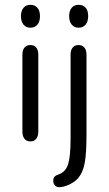

<svg xmlns="http://www.w3.org/2000/svg" viewBox="-20 -578 453 797"><path d="M106 -558Q88 -558 77.5 -545.5Q67 -533 67 -511Q67 -489 77.5 -476Q88 -463 106 -463Q125 -463 135.5 -476Q146 -489 146 -511Q146 -533 135.5 -545.5Q125 -558 106 -558ZM73 -32Q73 -13 81.5 -2Q90 9 106 9Q122 9 130.5 -2Q139 -13 139 -32V-351Q139 -370 130.5 -380.5Q122 -391 106 -391Q90 -391 81.5 -380.5Q73 -370 73 -351ZM339 -17V-351Q339 -370 330.5 -380.5Q322 -391 306 -391Q290 -391 281.5 -380.5Q273 -370 273 -351V-4Q273 70 263 102.5Q253 135 226 145Q213 149 207 155Q201 161 201 173Q201 184 208 191.5Q215 199 226 199Q244 199 267.5 188Q291 177 304 162Q324 139 331.5 99.5Q339 60 339 -17ZM306 -558Q288 -558 277.5 -545.5Q267 -533 267 -511Q267 -489 277.5 -476Q288 -463 306 -463Q325 -463 335.5 -476Q346 -489 346 -511Q346 -534 335.5 -546Q325 -558 306 -558Z"/></svg>

Font: Beiruti
Style: Regular
Weight: 400
Designer: Arlette Boutros
Foundry: Boutros
Version: Version 1.41